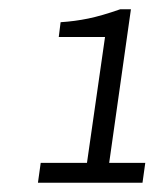

<svg xmlns="http://www.w3.org/2000/svg" viewBox="-20 -817 347 415"><path d="M62 -422 68 -465H168L207 -737H107L111 -769Q142 -771 171 -777Q200 -783 240 -797H263L216 -465H294L288 -422Z"/></svg>

Font: Chivo ExtraLight
Style: Italic
Weight: 250
Italic angle: -8.05°
Designer: Hector Gatti
Foundry: Omnibus-Type
Version: Version 2.002